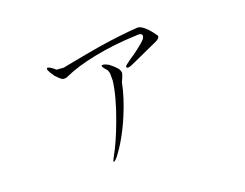

<svg xmlns="http://www.w3.org/2000/svg" viewBox="-93 -690 1187 932"><g transform="rotate(-20 500.0 -224.5)"><path d="M280.3 -450.2 244.1 -453.1Q215.8 -478.5 205.1 -476.6Q192.4 -473.6 224.6 -428.7Q244.1 -407.2 254.9 -401.4Q269.5 -395.5 286.1 -404.3Q345.7 -431.6 440.4 -451.2Q547.9 -472.7 660.2 -476.6Q689.5 -480.5 693.4 -468.8Q696.3 -462.9 689.5 -451.2V-450.2Q673.8 -432.6 643.6 -410.2Q626 -396.5 593.8 -375L581.1 -365.2Q562.5 -353.5 567.4 -346.7Q572.3 -339.8 593.8 -348.6L718.8 -405.3L720.7 -406.2Q742.2 -415 750 -419.9Q763.7 -428.7 763.7 -438.5Q746.1 -465.8 727.5 -484.4Q703.1 -508.8 685.5 -510.7Q600.6 -505.9 475.6 -486.3Q406.2 -474.6 304.7 -455.1ZM482.4 -345.7V-310.5Q473.6 -233.4 429.7 -115.2Q393.6 -18.6 362.3 36.1Q346.7 64.5 353.5 62.5Q360.4 60.5 372.1 46.9Q426.8 -23.4 470.7 -127Q507.8 -214.8 521.5 -287.1Q526.4 -297.9 531.2 -308.6Q535.2 -320.3 538.1 -329.1Q537.1 -343.8 528.3 -354.5Q523.4 -361.3 507.8 -375L492.2 -387.7Q471.7 -399.4 460.9 -398.4Q449.2 -397.5 466.8 -377Q473.6 -370.1 477.5 -363.3Q480.5 -356.4 482.4 -345.7Z"/></g></svg>

Font: Batang
Style: Regular
Weight: 400
Version: Version 2.21